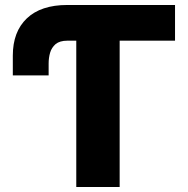

<svg xmlns="http://www.w3.org/2000/svg" viewBox="-20 -747 750 767"><path d="M249 -727.1H679.2V-584.5H458V0H284.7V-584.5H249Q218.8 -584.5 202.1 -570.8Q186 -556.6 180.2 -536.6Q174.3 -516.1 174.3 -493.2V-445.8H31.2V-524.9Q31.2 -620.1 86.9 -673.3Q143.1 -727.1 249 -727.1Z"/></svg>

Font: My Font
Style: Regular
Weight: 500
Designer: Rasmus Andersson
Foundry: rsms
Version: Version 0.001